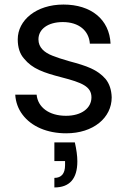

<svg xmlns="http://www.w3.org/2000/svg" viewBox="-20 -577 562 844"><path d="M79 -73C118 -21 187 9 271 9C390 9 471 -59 471 -149C470 -182 461 -209 444 -230C408 -271 363 -287 284 -308C253 -317 228 -325 211 -332C175 -346 149 -368 149 -404C149 -449 191 -480 256 -480C327 -480 371 -442 375 -385H466C461 -492 380 -557 259 -557C139 -557 58 -488 58 -404C58 -369 67 -340 86 -319C122 -275 170 -258 251 -237C340 -214 382 -197 382 -149C382 -102 339 -68 270 -68C195 -68 146 -106 141 -161H47C49 -128 60 -98 79 -73ZM266 131V149C266 186 250 205 219 205V247C286 247 320 209 320 132C320 108 316 80 309 49H219V131Z"/></svg>

Font: Poppins
Style: Regular
Weight: 400
Designer: Ninad Kale (Devanagari), Jonny Pinhorn (Latin)
Foundry: Indian Type Foundry
Version: 4.004